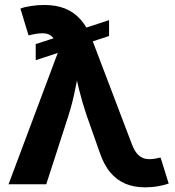

<svg xmlns="http://www.w3.org/2000/svg" viewBox="-20 -760 723 792"><path d="M127.3 -511.7V-578.1L429.9 -676.9V-611.5ZM15.3 0 220.8 -548.4 215.6 -566.6Q208.9 -594.6 196.3 -607.6Q183.7 -620.5 163.4 -622.4Q143.1 -624.2 112.6 -617.3L97.7 -614.1L64.2 -724.5Q80.4 -731.1 108 -735.3Q135.5 -739.5 163.2 -739.5Q211 -739.5 248.1 -724.9Q285.3 -710.3 313.2 -678.6Q341.1 -646.9 360.3 -595.7L524.4 -164Q535.3 -135.7 549.8 -121.6Q564.2 -107.5 582.9 -104.6Q601.7 -101.7 624.5 -106.5L642.3 -110.3L675.8 -3Q659.8 3.3 633.1 8Q606.4 12.8 578.1 12.8Q533.6 12.8 497.8 -2Q462.1 -16.8 435.2 -48.5Q408.4 -80.3 391 -131.9L337.6 -283.4Q319.2 -337.5 306.2 -390.5Q293.3 -443.4 279.7 -502.8H313.8Q300.4 -444.3 289.9 -390.7Q279.5 -337.1 262.5 -283.4L170.8 0Z"/></svg>

Font: Adwaita Sans
Style: Regular
Weight: 400
Designer: Rasmus Andersson
Foundry: rsms
Version: Version 4.001;git-9221beed3